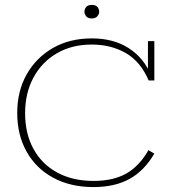

<svg xmlns="http://www.w3.org/2000/svg" viewBox="-20 -750 709 780"><path d="M360 10Q266 10 196 -28Q126 -66 88 -134Q50 -202 50 -291Q50 -380 88.5 -448Q127 -516 195 -555Q263 -594 353 -594Q442 -594 503.5 -554Q565 -514 593 -445H581V-583H607V-423H584Q551 -500 491 -534.5Q431 -569 353 -569Q272 -569 211 -533.5Q150 -498 116 -435Q82 -372 82 -290Q82 -207 116 -145Q150 -83 212.5 -49Q275 -15 360 -15Q440 -15 493 -45Q546 -75 583 -140L607 -126Q566 -56 506 -23Q446 10 360 10ZM353 -675Q337 -675 330 -684Q323 -693 323 -702Q323 -713 330 -721.5Q337 -730 353 -730Q369 -730 376 -721.5Q383 -713 383 -702Q383 -693 375.5 -684Q368 -675 353 -675Z"/></svg>

Font: Rokkitt Thin
Style: Regular
Weight: 250
Version: Version 3.103